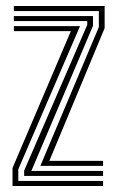

<svg xmlns="http://www.w3.org/2000/svg" viewBox="-20 -620 386 640"><path d="M114.5 -67 309.5 -529.8V-583.2H26.2V-600H328.8V-526.2L144.5 -83.8H323.5V-67ZM21.8 0V-60.2L216.2 -516.2H26.2V-533H246.8L41 -55.8V-16.8H323.5V0ZM60.5 -33.5V-51.2L270.8 -537V-549.8H26.2V-566.5H290V-534L84.5 -50.2H323.5V-33.5Z"/></svg>

Font: Big Shoulders Inline Text Thin SemiBold
Style: Regular
Weight: 600
Version: Version 2.002